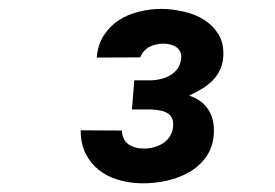

<svg xmlns="http://www.w3.org/2000/svg" viewBox="-20 -737 627 437"><path d="M285.6 -554.2H325.7Q336.9 -554.7 347.9 -557.6Q358.9 -560.5 368.2 -566.2Q377.4 -571.8 383.8 -580.3Q390.1 -588.9 392.1 -601.6Q393.6 -610.8 390.9 -617.7Q388.2 -624.5 382.3 -628.9Q376.5 -633.3 368.7 -635.5Q360.8 -637.7 352.5 -637.7Q334.5 -637.7 320.3 -630.4Q306.2 -623 298.8 -606.4L200.2 -606Q202.6 -635.3 216.1 -656.2Q229.5 -677.2 250 -690.7Q270.5 -704.1 296.1 -710.4Q321.8 -716.8 349.1 -716.8Q373.5 -716.3 398.9 -710.4Q424.3 -704.6 444.6 -691.9Q464.8 -679.2 477.3 -658.9Q489.7 -638.7 488.3 -609.4Q487.3 -591.8 480.7 -577.9Q474.1 -564 463.6 -553.5Q453.1 -543 439.5 -534.7Q425.8 -526.4 410.6 -519.5Q439.5 -509.8 453.6 -488.3Q467.8 -466.8 466.8 -436.5Q465.8 -404.3 450.4 -381.8Q435.1 -359.4 411.1 -345.5Q387.2 -331.5 358.2 -325.4Q329.1 -319.3 301.8 -319.8Q273.4 -320.3 248.5 -327.9Q223.6 -335.4 204.8 -350.3Q186 -365.2 174.8 -387.7Q163.6 -410.2 163.6 -440.4L257.3 -439.9Q258.8 -418 272.7 -408.4Q286.6 -398.9 308.6 -398.9Q319.3 -398.9 330.3 -401.9Q341.3 -404.8 350.3 -410.4Q359.4 -416 365.5 -424.8Q371.6 -433.6 373.5 -445.3Q375.5 -458 372.3 -466.1Q369.1 -474.1 362.1 -478.8Q355 -483.4 345.2 -485.4Q335.4 -487.3 325.2 -487.8H280.3Z"/></svg>

Font: Roboto Mono
Style: Bold Italic
Weight: 700
Designer: Google
Version: Version 2.000985; 2015; ttfautohint (v1.3)